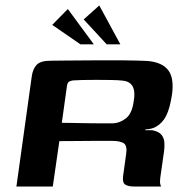

<svg xmlns="http://www.w3.org/2000/svg" viewBox="-20 -682 691 702"><path d="M354 -167Q354 -167 331.5 -167Q309 -167 273 -166.5Q237 -166 197 -166L173 0H40L96 -402Q100 -431 114.5 -445.5Q129 -460 165 -460Q180 -460 208.5 -460.5Q237 -461 272.5 -461Q308 -461 346.5 -461.5Q385 -462 420 -461.5Q455 -461 482 -460.5Q509 -460 521 -459Q573 -454 595 -425.5Q617 -397 609 -337Q601 -285 587.5 -258.5Q574 -232 551 -219Q545 -215 534 -212Q523 -209 512 -209L511 -206Q517 -206 524 -206Q531 -206 536 -206Q561 -201 570.5 -189Q580 -177 581 -161.5Q582 -146 580 -130L566 -32Q564 -17 566 -9Q568 -1 569 0H471Q449 0 438 -7Q427 -14 430 -38L441 -117Q446 -148 433.5 -157.5Q421 -167 387 -167ZM206 -233Q218 -233 243 -232.5Q268 -232 297.5 -231.5Q327 -231 352.5 -231Q378 -231 389 -231Q416 -231 439.5 -248.5Q463 -266 469 -313Q475 -346 465.5 -365Q456 -384 430 -387Q414 -389 387.5 -389.5Q361 -390 333 -390Q305 -390 281.5 -389.5Q258 -389 247 -388Q244 -388 235.5 -385Q227 -382 225 -369ZM274 -520 171 -591 228 -649 323 -520ZM370 -520 286 -611 343 -662 420 -520Z"/></svg>

Font: Genos SemiBold
Style: Italic
Weight: 600
Italic angle: -8°
Version: Version 1.010